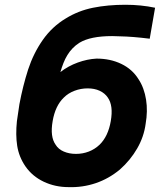

<svg xmlns="http://www.w3.org/2000/svg" viewBox="-20 -770 671 806"><path d="M561.5 -437.5Q573.5 -419.5 581.5 -397.5Q589.5 -375.5 593.2 -351.5Q597 -327.5 596.5 -302Q596 -276.5 591.5 -251Q584.5 -196.5 556 -147Q527.5 -97.5 483.5 -58.5Q436.5 -19.5 381.5 -1Q326.5 17.5 267.5 15.5Q211.5 15.5 163.5 -7.2Q115.5 -30 86.5 -72Q59.5 -111.5 52.2 -157.8Q45 -204 51 -261.5L61.5 -332.5Q68.5 -370 77.5 -406Q86.5 -442 98 -478Q120.5 -546.5 159.5 -602.2Q198.5 -658 256 -692.5Q308.5 -725 370.5 -737.5Q432.5 -750 506.5 -750Q572 -750 631 -737.5L608.5 -607.5Q572.5 -612 541.5 -614.5Q510.5 -617 483.5 -617.5L451 -618.5Q359.5 -618.5 313.5 -590.5Q297 -580 284.8 -567.2Q272.5 -554.5 263 -539Q253.5 -523.5 246.5 -505.8Q239.5 -488 233.5 -467.5Q266.5 -493 306.5 -507.5Q346.5 -522 385.5 -524Q443 -524 489.2 -501.8Q535.5 -479.5 561.5 -437.5ZM248 -360.5Q212 -326 201 -261.5Q189.5 -196 213.5 -162.5Q225 -143.5 247.8 -133.8Q270.5 -124 299 -124Q327.5 -124 352.8 -133.8Q378 -143.5 398 -162.5Q434 -197.5 445 -261.5Q456.5 -326.5 432.5 -360.5Q420 -379 398.2 -389Q376.5 -399 348 -399Q319.5 -399 293 -389Q266.5 -379 248 -360.5Z"/></svg>

Font: Russisch Sans ExtraBold
Style: Italic
Weight: 800
Width: 4
Italic angle: -10°
Designer: Michael Sharanda (font) & Cristiano Sobral (main changes)
Foundry: Michael Sharanda
Version: Version 2.00;September 8, 2020;FontCreator 13.0.0.2681 64-bi